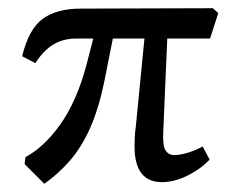

<svg xmlns="http://www.w3.org/2000/svg" viewBox="-20 -437 575 468"><path d="M234 -237Q220 -170 199 -123.5Q178 -77 150 -45Q122 -13 88 11L40 -37L42 -54Q87 -78 126.5 -133Q166 -188 190 -276L215 -373H261ZM491 -48Q468 -24 436 -8.5Q404 7 375 7Q341 7 324.5 -15Q308 -37 308 -79Q308 -87 308.5 -101Q309 -115 311 -128L335 -373H389L378 -117Q376 -82 383.5 -70.5Q391 -59 405 -59Q418 -59 437 -64.5Q456 -70 474 -80ZM165 -343Q134 -343 110 -328.5Q86 -314 66 -283L34 -300Q50 -366 84 -391Q118 -416 177 -416L499 -417L512 -405L492 -343Z"/></svg>

Font: Rasa
Style: Regular
Weight: 400
Designer: Anna Giedrys (Yrsa+Rasa design), David Brezina (Yrsa art-direction, Rasa art-direction, design)
Foundry: Rosetta Type Foundry
Version: Version 2.004